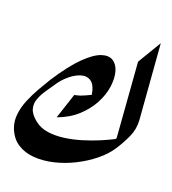

<svg xmlns="http://www.w3.org/2000/svg" viewBox="-134 -831 836 932"><g transform="rotate(20 283.5 -365.0)"><path d="M488 -217Q493 -220 493 -224.5Q493 -229 492 -239L464 -608L537 -730L567 -343Q570 -297 551 -255.5Q532 -214 507 -176Q483 -139 441.5 -105.5Q400 -72 350 -47Q300 -22 247.5 -9.5Q195 3 147 -0.5Q99 -4 62.5 -27.5Q26 -51 8 -99Q-4 -132 0.5 -169.5Q5 -207 20.5 -244Q36 -281 56 -316Q76 -351 94 -380Q153 -471 201 -518Q249 -565 285 -577Q321 -589 344.5 -574Q368 -559 377 -525.5Q386 -492 380 -448.5Q374 -405 350.5 -360.5Q327 -316 286 -278.5Q245 -241 185 -219L228 -350Q247 -354 258.5 -358Q270 -362 280.5 -367Q291 -372 308 -380Q300 -428 278 -443.5Q256 -459 228 -451Q200 -443 173 -421Q146 -399 128 -373Q111 -348 93 -322Q75 -296 65 -269.5Q55 -243 62.5 -217Q70 -191 103 -165Q131 -143 170 -137.5Q209 -132 253 -138Q297 -144 341 -157.5Q385 -171 423 -187Q461 -203 488 -217Z"/></g></svg>

Font: Aref Ruqaa Ink
Style: Regular
Weight: 400
Designer: Abdullah Aref
Version: Version 1.005